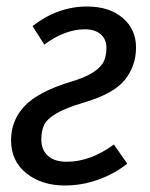

<svg xmlns="http://www.w3.org/2000/svg" viewBox="-20 -558 461 590"><path d="M398 -412Q398 -356 364 -313Q330 -270 238 -243Q181 -226 152.5 -209Q124 -192 115.5 -174Q107 -156 107 -129Q107 -98 127 -79.5Q147 -61 185 -61Q258 -61 330 -114L371 -55Q332 -24 282 -6Q232 12 179 12Q108 12 61 -25.5Q14 -63 14 -127Q14 -187 54.5 -231Q95 -275 195 -306Q243 -320 267.5 -336.5Q292 -353 299.5 -370.5Q307 -388 307 -411Q307 -438 289 -453Q271 -468 241 -468Q180 -468 116 -421L80 -478Q158 -538 247 -538Q316 -538 357 -503Q398 -468 398 -412Z"/></svg>

Font: Fira Sans Condensed
Style: Italic
Weight: 400
Width: 3
Italic angle: -8°
Designer: bBox Type GmbH & Carrois Corporate GbR & Edenspiekermann AG
Foundry: bBox Type GmbH & Carrois Corporate GbR & Edenspiekermann AG
Version: Version 4.301